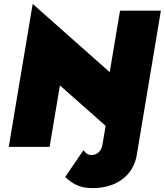

<svg xmlns="http://www.w3.org/2000/svg" viewBox="-20 -755 847 987"><path d="M457 212C579 212 666 146 683 42L807 -700H597L544 -384L148 -735L25 0H235L288 -316L523 -108L507 -13C502 21 480 42 450 42C433 42 422 35 409 17L315 155C360 197 399 212 457 212Z"/></svg>

Font: Jost* Black
Style: Italic
Weight: 900
Italic angle: -10°
Version: Version 3.7